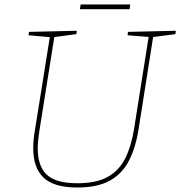

<svg xmlns="http://www.w3.org/2000/svg" viewBox="-20 -829 803 855"><path d="M550 -687 763 -692 761 -677 654 -663 663 -671 597 -253Q584 -171 554 -113Q524 -55 469 -24.5Q414 6 324 6Q220 6 174 -38Q128 -82 128 -168Q128 -186 129.5 -205.5Q131 -225 135 -246L203 -671L209 -663L107 -672L109 -687L322 -692L320 -677L215 -663L223 -671L155 -244Q152 -223 150 -204Q148 -185 148 -168Q148 -89 188.5 -51Q229 -13 324 -13Q409 -13 460 -41.5Q511 -70 538 -124.5Q565 -179 577 -255L643 -671L649 -664L548 -672ZM560 -809 557 -788H336L339 -809Z"/></svg>

Font: Bitter Thin Thin
Style: Italic
Weight: 250
Italic angle: -9°
Version: Version 2.002